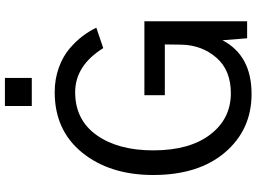

<svg xmlns="http://www.w3.org/2000/svg" viewBox="-148 -852 1018 761"><g transform="rotate(-90 360.5 -471.0)"><path d="M47.9 -372.1Q47.9 -543.9 136.2 -653.3Q224.6 -762.7 376 -762.7Q428.7 -762.7 474.1 -746.1Q519.5 -729.5 550.3 -702.6Q581.1 -675.8 600.1 -649.9Q619.1 -624 631.8 -597.7L550.8 -570.3Q481.4 -681.6 376 -681.6Q266.6 -681.6 206.1 -596.7Q145.5 -511.7 145.5 -372.1Q145.5 -228.5 208 -146.5Q270.5 -64.5 372.1 -64.5Q462.9 -64.5 512.7 -121.6Q562.5 -178.7 564.5 -259.8Q564.5 -268.6 564.9 -292.5Q565.4 -316.4 565.4 -326.2H364.3V-407.2H657.2V0H589.8L582 -97.7Q521.5 17.6 369.1 17.6Q227.5 17.6 137.7 -87.4Q47.9 -192.4 47.9 -372.1ZM321.3 -853.5V-960H432.6V-853.5Z"/></g></svg>

Font: Gothic A1 Medium
Style: Regular
Weight: 500
Designer: HanYang I&C Co.,Ltd.
Foundry: HanYang I&C Co.,Ltd.
Version: Version 2.50